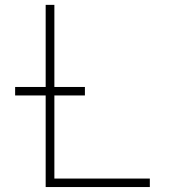

<svg xmlns="http://www.w3.org/2000/svg" viewBox="-20 -752 683 774"><path d="M41 -367.2V-401.4H164.1V-732.4H199.2V-401.4H322.3V-367.2H199.2V-32.2H584V2H164.1V-367.2Z"/></svg>

Font: Gen Shin Gothic ExtraLight
Style: Regular
Weight: 100
Designer: [Source Han Sans]
Ryoko NISHIZUKA  (kana & ideographs); Paul D. Hunt (Latin, Greek & Cyrillic); Wenlong ZHANG  (bopomofo
Version: Version 1.002.20150607